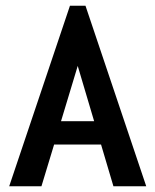

<svg xmlns="http://www.w3.org/2000/svg" viewBox="-20 -647 540 667"><path d="M374 0 331 -145H168L124 0H12L223 -627H277L488 0ZM250 -418 192 -226H307Z"/></svg>

Font: Inconsolata
Style: Bold
Weight: 700
Monospace: yes
Designer: Raph Levien, Cyreal, Brenton Simpson
Foundry: Raph Levien, Cyreal, Google
Version: Version 3.100; ttfautohint (v1.8.4.7-5d5b)